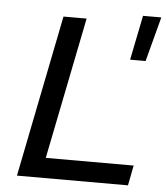

<svg xmlns="http://www.w3.org/2000/svg" viewBox="-52 -780 717 827"><g transform="rotate(5 306.0 -366.5)"><path d="M192 -700H292L169 -87H549L532 0H52ZM533 -733H612L561 -540H494Z"/></g></svg>

Font: Idrija
Style: Italic
Weight: 500
Italic angle: -11.3°
Designer: Julieta Ulanovsky
Foundry: Julieta Ulanovsky
Version: Version 7.200